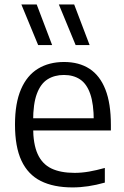

<svg xmlns="http://www.w3.org/2000/svg" viewBox="-20 -828 555 858"><path d="M304 9.5Q219.5 9.5 162.2 -19.2Q105 -48 76 -109.8Q47 -171.5 47 -271.5Q47 -367 73.8 -429Q100.5 -491 149.8 -521Q199 -551 266.5 -551Q333 -551 379.8 -520.8Q426.5 -490.5 451 -428.2Q475.5 -366 475.5 -269.5V-245H90.5V-299.5H416.5L399 -287.5Q399 -363.5 383.2 -408.5Q367.5 -453.5 337.8 -473.2Q308 -493 265.5 -493Q223.5 -493 192.5 -473.5Q161.5 -454 144.8 -409Q128 -364 128 -287.5V-259.5Q128 -184.5 148.2 -139.8Q168.5 -95 209.5 -75.2Q250.5 -55.5 313.5 -55.5Q344.5 -55.5 377.8 -61.2Q411 -67 448.5 -77.5V-12Q409.5 -1 374.2 4.2Q339 9.5 304 9.5ZM318 -626.5 243 -808H311.5L380.5 -626.5ZM150.5 -626.5 75.5 -808H144L213 -626.5Z"/></svg>

Font: Encode Sans Condensed Thin
Style: Regular
Weight: 400
Version: Version 3.002